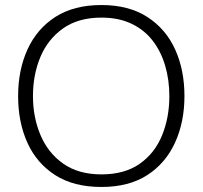

<svg xmlns="http://www.w3.org/2000/svg" viewBox="-20 -735 805 763"><path d="M383 8Q273 8 199.5 -39Q126 -86 89 -167.5Q52 -249 52 -353Q52 -457 89.5 -539Q127 -621 200.5 -668Q274 -715 383 -715Q492 -715 565.5 -667.5Q639 -620 676 -538.5Q713 -457 713 -353Q713 -250 675.5 -168Q638 -86 565 -39Q492 8 383 8ZM383 -42Q475 -42 535 -84Q595 -126 624 -197Q653 -268 653 -353Q653 -417 636.5 -473.5Q620 -530 587 -573Q554 -616 503 -640.5Q452 -665 383 -665Q291 -665 230.5 -622Q170 -579 140.5 -508.5Q111 -438 111 -353Q111 -269 141 -198Q171 -127 231.5 -84.5Q292 -42 383 -42Z"/></svg>

Font: Onest ExtraLight
Style: Regular
Weight: 250
Designer: Dmitri Voloshin, Andrey Kudryavtsev
Foundry: Dmitri Voloshin, Andrey Kudryavtsev
Version: Version 1.000;gftools[0.9.33]